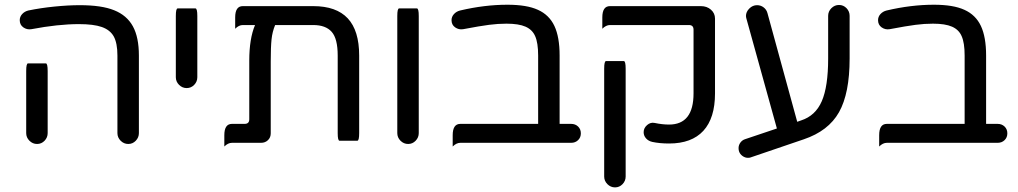

<svg xmlns="http://www.w3.org/2000/svg" viewBox="-20 -603 4306 812"><path d="M476.6 -40V-368.2Q476.6 -420.9 460.9 -449.2Q445.3 -476.6 410.6 -488.8Q376 -501 313.5 -501Q225.6 -501 112.3 -479.5Q93.8 -476.6 78.6 -487.3Q63.5 -498 63.5 -517.6Q63.5 -532.2 73.7 -543.5Q84 -554.7 99.6 -558.6Q151.4 -569.3 210 -575.2Q268.6 -581.1 317.4 -581.1Q410.2 -581.1 462.9 -559.6Q516.6 -538.1 542 -491.7Q567.4 -445.3 567.4 -368.2V-40Q567.4 -21.5 554.2 -7.8Q541 5.9 522.5 5.9Q503.9 5.9 490.2 -7.8Q476.6 -21.5 476.6 -40ZM90.8 -40V-302.7Q90.8 -335 98.6 -335H173.8Q181.6 -335 181.6 -302.7V-40Q181.6 -21.5 168.5 -7.8Q155.3 5.9 136.7 5.9Q118.2 5.9 104.5 -7.8Q90.8 -21.5 90.8 -40Z M723.6 -276.4V-535.2Q723.6 -567.4 731.4 -567.4H806.6Q814.5 -567.4 814.5 -535.2V-276.4Q814.5 -257.8 801.3 -244.1Q788.1 -230.5 769.5 -230.5Q751 -230.5 737.3 -244.1Q723.6 -257.8 723.6 -276.4Z M1499 -368.2V-40Q1499 -7.8 1491.2 -7.8H1416Q1408.2 -7.8 1408.2 -40V-368.2Q1408.2 -439.5 1382.8 -468.3Q1357.4 -497.1 1304.7 -497.1H1143.6Q1131.8 -468.8 1128.4 -436.5Q1125 -404.3 1125 -342.8V-39.1Q1125 -21.5 1113.3 -10.3Q1101.6 1 1084 1H960.9Q944.3 1 928.7 16.6Q928.7 1 928.7 -31.2Q928.7 -79.1 960.9 -79.1H1014.6Q1034.2 -79.1 1034.2 -98.6V-346.7Q1034.2 -439.5 1058.6 -497.1H1006.8Q990.2 -497.1 974.6 -481.4Q974.6 -497.1 974.6 -529.3Q974.6 -577.1 1006.8 -577.1H1304.7Q1402.3 -577.1 1450.7 -525.4Q1499 -473.6 1499 -368.2Z M1660.2 -40V-535.2Q1660.2 -567.4 1668 -567.4H1743.2Q1751 -567.4 1751 -535.2V-40Q1751 -21.5 1737.8 -7.8Q1724.6 5.9 1706.1 5.9Q1687.5 5.9 1673.8 -7.8Q1660.2 -21.5 1660.2 -40Z M2436.5 -39.1Q2436.5 -21.5 2424.8 -10.3Q2413.1 1 2395.5 1H1926.8Q1910.2 1 1894.5 16.6Q1894.5 1 1894.5 -31.2Q1894.5 -79.1 1926.8 -79.1H2255.9V-368.2Q2255.9 -421.9 2243.2 -450.2Q2231.4 -477.5 2202.6 -490.2Q2173.8 -502.9 2122.1 -502.9Q2085.9 -502.9 2048.3 -498Q2010.7 -493.2 1938.5 -479.5Q1919.9 -476.6 1904.8 -487.3Q1889.6 -498 1889.6 -517.6Q1889.6 -532.2 1899.9 -543.5Q1910.2 -554.7 1925.8 -558.6Q2029.3 -583 2126 -583Q2208 -583 2254.9 -561.5Q2302.7 -540 2324.7 -493.2Q2346.7 -446.3 2346.7 -368.2V-79.1H2395.5Q2413.1 -79.1 2424.8 -67.9Q2436.5 -56.6 2436.5 -39.1Z M2738.3 -2.9Q2721.7 -6.8 2711.9 -18.1Q2702.1 -29.3 2702.1 -43.9Q2702.1 -61.5 2716.8 -74.2Q2731.4 -86.9 2749 -83Q2781.2 -76.2 2809.6 -76.2Q2913.1 -76.2 2913.1 -208V-477.5Q2913.1 -497.1 2893.6 -497.1H2559.6Q2543 -497.1 2527.3 -481.4Q2527.3 -497.1 2527.3 -529.3Q2527.3 -577.1 2559.6 -577.1H2944.3Q2969.7 -577.1 2986.8 -562Q3003.9 -546.9 3003.9 -524.4V-208Q3003.9 -103.5 2954.6 -49.8Q2905.3 3.9 2809.6 3.9Q2769.5 3.9 2738.3 -2.9ZM2535.2 143.6V-312.5Q2535.2 -344.7 2543 -344.7H2618.2Q2626 -344.7 2626 -312.5V143.6Q2626 162.1 2612.8 175.8Q2599.6 189.5 2581.1 189.5Q2562.5 189.5 2548.8 175.8Q2535.2 162.1 2535.2 143.6Z M3573.2 -536.1V-355.5Q3573.2 -208 3528.3 -128.4Q3483.4 -48.8 3378.9 -13.7L3158.2 61.5Q3152.3 64.5 3143.6 64.5Q3130.9 64.5 3120.1 56.6Q3109.4 48.8 3105.5 37.1Q3103.5 31.2 3103.5 23.4Q3103.5 10.7 3111.3 0Q3119.1 -10.7 3131.8 -14.6L3265.6 -59.6L3136.7 -524.4L3135.7 -528.3L3134.8 -535.2Q3134.8 -552.7 3148.9 -566.9Q3163.1 -581.1 3181.6 -581.1Q3197.3 -581.1 3209.5 -571.8Q3221.7 -562.5 3225.6 -547.9L3351.6 -87.9L3368.2 -93.8Q3428.7 -113.3 3455.6 -175.3Q3482.4 -237.3 3482.4 -355.5V-536.1Q3482.4 -554.7 3496.1 -568.4Q3509.8 -582 3528.3 -582Q3546.9 -582 3560.1 -568.4Q3573.2 -554.7 3573.2 -536.1Z M4240.2 -39.1Q4240.2 -21.5 4228.5 -10.3Q4216.8 1 4199.2 1H3730.5Q3713.9 1 3698.2 16.6Q3698.2 1 3698.2 -31.2Q3698.2 -79.1 3730.5 -79.1H4059.6V-368.2Q4059.6 -421.9 4046.9 -450.2Q4035.2 -477.5 4006.3 -490.2Q3977.5 -502.9 3925.8 -502.9Q3889.6 -502.9 3852.1 -498Q3814.5 -493.2 3742.2 -479.5Q3723.6 -476.6 3708.5 -487.3Q3693.4 -498 3693.4 -517.6Q3693.4 -532.2 3703.6 -543.5Q3713.9 -554.7 3729.5 -558.6Q3833 -583 3929.7 -583Q4011.7 -583 4058.6 -561.5Q4106.4 -540 4128.4 -493.2Q4150.4 -446.3 4150.4 -368.2V-79.1H4199.2Q4216.8 -79.1 4228.5 -67.9Q4240.2 -56.6 4240.2 -39.1Z"/></svg>

Font: YuPearl-Regular
Style: Regular
Weight: 400
Designer: Max Yao
Foundry: Max-Everyday
Version: Version 1.011; ttfautohint (v1.8.3)